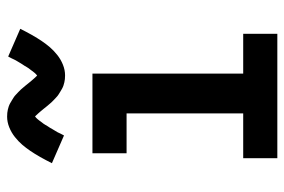

<svg xmlns="http://www.w3.org/2000/svg" viewBox="-150 -650 800 540"><g transform="rotate(-90 250.0 -380.0)"><path d="M75 0V-96H201V-424H89V-520H313V-96H425V0ZM308 -597Q302 -597 297.5 -597.5Q293 -598 288.5 -599Q284 -600 279.5 -601.5Q275 -603 270.5 -605.5Q266 -608 262 -610.5Q258 -613 254 -615.5Q250 -618 246.5 -621.5Q243 -625 239 -628.5Q235 -632 232 -635.5Q229 -639 226 -642.5Q223 -646 220.5 -649Q218 -652 214.5 -656.5Q211 -661 207.5 -665Q204 -669 201 -672.5Q198 -676 194 -680L190 -684V-685Q191 -685 191.5 -684.5Q192 -684 193 -684H195Q195 -683 192 -681Q189 -679 185.5 -675Q182 -671 181 -669.5Q180 -668 178.5 -666Q177 -664 175.5 -662Q174 -660 172 -657.5Q170 -655 168.5 -652Q167 -649 165 -646Q163 -643 161 -640Q159 -637 157 -633Q155 -629 152.5 -625.5Q150 -622 148 -618Q146 -614 144 -609.5Q142 -605 139 -600L61 -634Q70 -652 78.5 -667Q87 -682 95.5 -694.5Q104 -707 113 -717.5Q122 -728 134.5 -738Q147 -748 162 -754Q177 -760 192 -760Q198 -760 202.5 -759.5Q207 -759 211.5 -758Q216 -757 220.5 -755.5Q225 -754 229.5 -751.5Q234 -749 238 -746.5Q242 -744 246 -741.5Q250 -739 253.5 -735.5Q257 -732 261 -728.5Q265 -725 268 -721.5Q271 -718 274 -714.5Q277 -711 279.5 -708Q282 -705 285.5 -700.5Q289 -696 292.5 -692Q296 -688 299 -684.5Q302 -681 306 -677L310 -673V-672Q309 -672 308.5 -672.5Q308 -673 307 -673Q306 -673 306 -673L305 -672V-673Q305 -674 308 -676Q311 -678 314.5 -682Q318 -686 319 -687.5Q320 -689 321.5 -691Q323 -693 324.5 -695Q326 -697 328 -699.5Q330 -702 331.5 -705Q333 -708 335 -711Q337 -714 339 -717Q341 -720 343 -723.5Q345 -727 347.5 -731Q350 -735 352 -739Q354 -743 356 -747.5Q358 -752 361 -757L439 -723Q430 -705 421.5 -690Q413 -675 404.5 -662.5Q396 -650 387 -639.5Q378 -629 365.5 -619Q353 -609 338 -603Q323 -597 308 -597Z"/></g></svg>

Font: Iosevka Custom
Style: Bold
Weight: 700
Monospace: yes
Designer: Belleve Invis
Foundry: Belleve Invis
Version: Version 30.3.3; ttfautohint (v1.8.3)